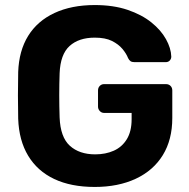

<svg xmlns="http://www.w3.org/2000/svg" viewBox="-20 -730 750 760"><path d="M355 10Q261 10 194.5 -21.5Q128 -53 91.5 -113.5Q55 -174 52 -260Q51 -303 51 -352Q51 -401 52 -445Q55 -529 91.5 -588Q128 -647 195.5 -678.5Q263 -710 355 -710Q429 -710 485 -691Q541 -672 579 -641.5Q617 -611 637 -575Q657 -539 658 -506Q658 -497 652 -490.5Q646 -484 636 -484H512Q502 -484 496.5 -488Q491 -492 487 -500Q480 -518 464.5 -536.5Q449 -555 423 -568Q397 -581 355 -581Q292 -581 255.5 -548Q219 -515 216 -440Q213 -354 216 -265Q219 -187 256.5 -153Q294 -119 357 -119Q398 -119 430.5 -133.5Q463 -148 482 -179Q501 -210 501 -258V-283H392Q382 -283 375 -290.5Q368 -298 368 -308V-372Q368 -383 375 -390Q382 -397 392 -397H637Q648 -397 655 -390Q662 -383 662 -372V-263Q662 -177 624.5 -116Q587 -55 517.5 -22.5Q448 10 355 10Z"/></svg>

Font: Rubik SemiBold
Style: Regular
Weight: 600
Designer: Hubert and Fischer
Foundry: Hubert and Fischer
Version: Version 2.300;gftools[0.9.30]